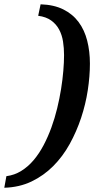

<svg xmlns="http://www.w3.org/2000/svg" viewBox="-68 -737 512 899"><path d="M353 -439Q353 -379.9 343 -314.5Q333 -249 311.8 -185.1Q290.5 -121.1 258.3 -62.7Q226.1 -4.4 181.4 40.5Q136.7 85.4 79.6 112.8Q22.5 140.1 -47.9 142.1L-38.1 87.9Q0 83 31.7 63.2Q63.5 43.5 89.4 12.9Q115.2 -17.6 136 -56.9Q156.7 -96.2 172.6 -139.9Q188.5 -183.6 199.7 -229.7Q210.9 -275.9 218 -320.3Q225.1 -364.7 228.5 -405.5Q231.9 -446.3 231.9 -479Q231.9 -511.7 227.1 -542.7Q222.2 -573.7 208.7 -598.9Q195.3 -624 171.6 -641.1Q147.9 -658.2 110.8 -663.1L122.1 -716.8Q184.6 -714.8 228.5 -692.9Q272.5 -670.9 300 -633.8Q327.6 -596.7 340.3 -546.6Q353 -496.6 353 -439Z"/></svg>

Font: Charis SIL
Style: Bold Italic
Weight: 700
Italic angle: -11°
Foundry: SIL International
Version: Version 4.112